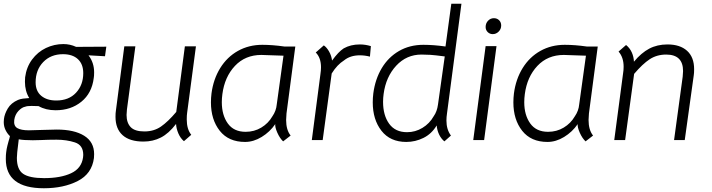

<svg xmlns="http://www.w3.org/2000/svg" viewBox="-32 -747 3795 1024"><path d="M-1 101Q-1 78 1 65Q3 47 7.5 29.5Q12 12 14 5Q18 -6 21 -21Q7 -34 -2.5 -53.5Q-12 -73 -12 -96Q-12 -107 -11 -112Q-8 -139 9.5 -168.5Q27 -198 64 -214Q76 -219 90.5 -221Q105 -223 124 -224Q101 -261 101 -311Q101 -327 102 -335Q109 -389 139 -429.5Q169 -470 213 -491Q257 -512 306 -512Q342 -512 374 -497L535 -498L528 -447L440 -452Q470 -413 470 -361Q470 -341 468 -331Q458 -250 402 -204.5Q346 -159 265 -159Q212 -159 174 -181L136 -182Q112 -182 103 -178Q85 -175 66.5 -155.5Q48 -136 44 -107Q40 -76 60 -64Q80 -52 122 -52L192 -54L271 -56Q364 -56 417 -23Q470 10 470 75Q470 89 469 96Q458 180 382.5 218.5Q307 257 202 257Q-1 257 -1 101ZM412 -357Q412 -405 383.5 -431.5Q355 -458 304 -458Q239 -458 198.5 -416Q158 -374 158 -308Q158 -261 188 -236Q218 -211 268 -211Q335 -211 373.5 -252.5Q412 -294 412 -357ZM411 92Q412 87 412 79Q412 27 367.5 12.5Q323 -2 269 -2Q223 -2 185 0L143 1Q94 1 68 -4L60 64Q58 86 58 95Q58 157 91.5 180Q125 203 203 203Q291 203 347 177Q403 151 411 92Z M584 -124Q584 -145 586 -156L631 -500H690L645 -163Q643 -143 643 -134Q643 -92 665 -69Q687 -46 738 -46Q789 -46 826.5 -72Q864 -98 908 -150L954 -500H1013L966 -145Q964 -133 964 -110Q964 -58 988 -28L949 6Q930 -10 919 -36Q908 -62 907 -86Q868 -35 826 -13.5Q784 8 733 8Q660 8 622 -26Q584 -60 584 -124Z M1093 -201Q1093 -225 1096 -249Q1106 -325 1142.5 -384Q1179 -443 1237 -475.5Q1295 -508 1367 -508Q1421 -508 1484 -499H1543L1496 -142Q1494 -118 1494 -107Q1494 -54 1518 -24L1478 7Q1460 -10 1447 -39.5Q1434 -69 1436 -85Q1407 -43 1363.5 -16.5Q1320 10 1275 10Q1187 10 1140 -49.5Q1093 -109 1093 -201ZM1421 -127Q1441 -156 1444 -190L1480 -450L1420 -452L1362 -454Q1276 -454 1221 -395.5Q1166 -337 1154 -245Q1151 -223 1151 -202Q1151 -133 1183 -88.5Q1215 -44 1278 -44Q1324 -44 1361.5 -66.5Q1399 -89 1421 -127Z M1946 -501 1941 -445Q1914 -452 1887 -452Q1836 -452 1803 -425Q1766 -402 1737 -355L1689 0H1631L1677 -352Q1680 -372 1680 -388Q1680 -439 1652 -467L1695 -505Q1711 -494 1723.5 -471.5Q1736 -449 1739 -424Q1773 -471 1801 -489Q1838 -510 1887 -510Q1917 -510 1946 -501Z M1956 -201Q1956 -225 1959 -249Q1969 -325 2004 -383.5Q2039 -442 2096 -475Q2153 -508 2226 -508Q2281 -508 2344 -499L2375 -727H2429L2352 -142Q2349 -123 2349 -104Q2349 -56 2373 -24L2338 7Q2320 -8 2309.5 -30.5Q2299 -53 2297 -78Q2270 -33 2226.5 -11.5Q2183 10 2135 10Q2049 10 2002.5 -49.5Q1956 -109 1956 -201ZM2281 -127Q2299 -152 2304 -190L2340 -446Q2287 -453 2263.5 -454.5Q2240 -456 2216 -456Q2136 -456 2081 -396.5Q2026 -337 2014 -246Q2011 -225 2011 -204Q2011 -132 2043.5 -87Q2076 -42 2139 -42Q2183 -42 2221 -65Q2259 -88 2281 -127Z M2558 -501H2616L2550 0H2492ZM2558 -603Q2558 -623 2571 -636.5Q2584 -650 2602 -650Q2619 -650 2630 -639Q2641 -628 2641 -611Q2641 -592 2627.5 -578.5Q2614 -565 2596 -565Q2580 -565 2569 -576Q2558 -587 2558 -603Z M2706 -201Q2706 -225 2709 -249Q2719 -325 2755.5 -384Q2792 -443 2850 -475.5Q2908 -508 2980 -508Q3034 -508 3097 -499H3156L3109 -142Q3107 -118 3107 -107Q3107 -54 3131 -24L3091 7Q3073 -10 3060 -39.5Q3047 -69 3049 -85Q3020 -43 2976.5 -16.5Q2933 10 2888 10Q2800 10 2753 -49.5Q2706 -109 2706 -201ZM3034 -127Q3054 -156 3057 -190L3093 -450L3033 -452L2975 -454Q2889 -454 2834 -395.5Q2779 -337 2767 -245Q2764 -223 2764 -202Q2764 -133 2796 -88.5Q2828 -44 2891 -44Q2937 -44 2974.5 -66.5Q3012 -89 3034 -127Z M3294 -391Q3294 -441 3267 -472L3307 -507Q3327 -491 3337.5 -467.5Q3348 -444 3349 -418Q3388 -465 3430.5 -487.5Q3473 -510 3528 -510Q3595 -510 3632.5 -476Q3670 -442 3670 -378Q3670 -357 3668 -345L3620 0H3563L3609 -338Q3611 -360 3611 -368Q3611 -456 3521 -456Q3471 -456 3433 -431Q3395 -406 3350 -353L3302 0H3244L3291 -355Q3294 -373 3294 -391Z"/></svg>

Font: Bellota Text
Style: Italic
Weight: 400
Italic angle: -7.5°
Designer: Kemie Guaida
Foundry: Kemie Guaida
Version: Version 4.001